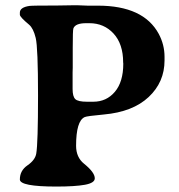

<svg xmlns="http://www.w3.org/2000/svg" viewBox="-20 -704 677 727"><path d="M254.9 -366.7Q254.9 -338.9 264.9 -328.9Q274.9 -318.8 309.6 -318.8H333Q383.3 -318.8 415 -356.4Q446.8 -394 446.8 -462.9L446.3 -467.8Q446.3 -537.1 410.2 -576.7Q374 -616.2 318.4 -616.2H306.2Q265.1 -616.2 257.8 -596.2Q255.4 -589.8 255.4 -522.5V-448.2L254.9 -429.7ZM55.2 -24.4Q55.2 -58.1 84 -77.9Q112.8 -97.7 117.2 -122.1Q124 -160.6 124 -342.3Q124 -523.9 115.2 -560.3Q106.4 -596.7 90.3 -610.4Q55.2 -639.6 55.2 -648.4V-656.2Q55.2 -676.3 91.8 -681.6Q102.1 -683.1 195.8 -683.1L260.3 -684.1H272.9L311.5 -682.6H350.6Q523.4 -682.6 581.1 -575.7Q603 -534.7 603 -488.8V-475.1Q603 -393.1 543 -336.7Q482.9 -280.3 373.5 -270.5Q309.1 -264.6 300.8 -260.7Q268.1 -246.1 268.1 -151.9Q268.1 -108.4 298.3 -84Q338.9 -51.3 338.9 -28.8Q338.9 -11.2 301.5 -4.4Q264.2 2.4 193.4 2.4Q55.2 2.4 55.2 -24.4Z"/></svg>

Font: Averia Serif Libre RX
Style: Bold
Weight: 700
Version: Version 1.002